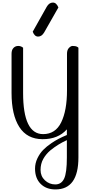

<svg xmlns="http://www.w3.org/2000/svg" viewBox="-20 -1072 710 1496"><path d="M160 -700V-348Q160 -27 316 -27Q412 -27 457 -119Q502 -211 502 -368V-653Q502 -683 517 -698.5Q532 -714 545.5 -714Q559 -714 566 -712.5Q573 -711 578 -709Q588 -704 591 -700V155Q591 404 412 404Q340 404 296.5 360.5Q253 317 253 242Q253 200 271.5 161.5Q290 123 316.5 96Q343 69 380 44Q430 9 501 -20V-64Q432 13 311.5 12.5Q191 12 130.5 -82.5Q70 -177 70 -348V-653Q70 -683 85 -698.5Q100 -714 122 -714Q144 -714 160 -700ZM501 155V20Q432 51 372 100Q338 129 317 166.5Q296 204 296 252.5Q296 301 330 333Q364 365 411 365Q458 365 479.5 320Q501 275 501 155ZM277 -787Q263 -787 252.5 -796.5Q242 -806 235 -825L344 -1019Q363 -1052 392 -1052Q406 -1052 416.5 -1042.5Q427 -1033 435 -1014L324 -819Q305 -787 277 -787Z"/></svg>

Font: Sofia
Style: Regular
Weight: 400
Designer: Paula Nazal and Daniel Hernndez
Foundry: Paula Nazal, Daniel Hernndez
Version: Version 1.001